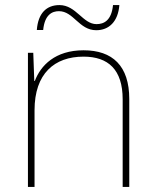

<svg xmlns="http://www.w3.org/2000/svg" viewBox="-20 -829 613 756"><path d="M125 -711H150C156 -771 185 -785 212 -785C270 -785 291 -710 359 -710C409 -710 445 -744 450 -809H425C419 -748 389 -734 360 -734C306 -734 280 -809 214 -809C163 -809 130 -777 125 -711ZM309 -631C197 -631 140 -571 117 -510H115L111 -621H90V-93H116V-395C116 -539 194 -606 309 -606C406 -606 463 -555 463 -438V-93H489V-439C489 -570 423 -631 309 -631Z"/></svg>

Font: Noto Sans Telugu UI Thin
Style: Regular
Weight: 100
Designer: Jelle Bosma - Monotype Design Team
Foundry: Monotype Imaging Inc.
Version: Version 2.005